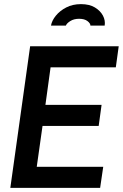

<svg xmlns="http://www.w3.org/2000/svg" viewBox="-20 -910 595 930"><path d="M30 0 126 -686H555L541 -584H225L200 -402H472L458 -300H186L158 -102H480L465 0ZM227 -786Q231 -810 250.5 -834Q270 -858 301 -874Q332 -890 372 -890Q413 -890 439.5 -874Q466 -858 478.5 -834.5Q491 -811 487 -786H418Q418 -797 403.5 -808Q389 -819 363 -819Q338 -819 320.5 -808Q303 -797 299 -786Z"/></svg>

Font: Archivo Narrow SemiBold
Style: Italic
Weight: 600
Italic angle: -8°
Designer: Hector Gatti
Foundry: Omnibus-Type
Version: Version 3.002